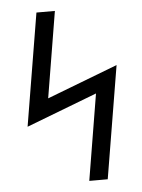

<svg xmlns="http://www.w3.org/2000/svg" viewBox="-53 -777 605 819"><g transform="rotate(-5 250.0 -367.5)"><path d="M296 0 357 -369 54 -253 134 -735H213L152 -366L455 -482L375 0Z"/></g></svg>

Font: Iosevka Slab
Style: Italic
Weight: 400
Italic angle: -9°
Monospace: yes
Designer: Belleve Invis
Foundry: Belleve Invis
Version: Version 11.1.0; ttfautohint (v1.8.3)